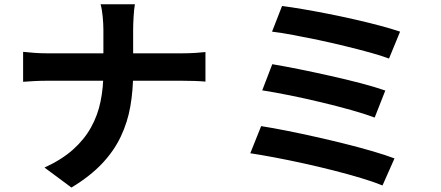

<svg xmlns="http://www.w3.org/2000/svg" viewBox="-20 -811 2040 888"><path d="M458.2 -674.2Q458.2 -699.1 455 -733.5Q451.8 -767.9 445.2 -791.3H603.9Q599.8 -767.9 597.8 -732.4Q595.8 -696.8 595.8 -673.4Q595.8 -645.2 595.8 -612.2Q595.8 -579.2 595.8 -544.3Q595.8 -509.4 595.8 -476Q595.8 -394.3 583.1 -320.4Q570.4 -246.5 538.7 -179.5Q507.1 -112.6 451.6 -54Q396.2 4.6 310.4 56.4L185.8 -36Q265.2 -72.4 317.6 -119.1Q369.9 -165.8 401 -221.9Q432.1 -277.9 445.1 -341.9Q458.2 -405.8 458.2 -476Q458.2 -509.2 458.2 -544.5Q458.2 -579.7 458.2 -613.3Q458.2 -646.8 458.2 -674.2ZM86.9 -571.3Q109.8 -568.7 139.1 -566.5Q168.4 -564.4 198.4 -564.4Q210.5 -564.4 247.1 -564.4Q283.6 -564.4 335.8 -564.4Q387.9 -564.4 447.9 -564.4Q507.9 -564.4 568.2 -564.4Q628.6 -564.4 680.9 -564.4Q733.2 -564.4 770.3 -564.4Q807.5 -564.4 820.9 -564.4Q855.6 -564.4 885.1 -566.4Q914.6 -568.5 930.2 -570.3V-433.5Q914.6 -435.3 882.4 -436.5Q850.2 -437.6 819.9 -437.6Q806.5 -437.6 769.7 -437.6Q733 -437.6 680.7 -437.6Q628.4 -437.6 568.5 -437.6Q508.6 -437.6 448.7 -437.6Q388.7 -437.6 337 -437.6Q285.4 -437.6 249.2 -437.6Q213.1 -437.6 201.7 -437.6Q169.1 -437.6 139.8 -436.1Q110.5 -434.5 86.9 -432.7Z M1284.5 -783.3Q1324.1 -778.3 1379.4 -768.9Q1434.7 -759.5 1497.3 -747.2Q1559.9 -734.9 1622.3 -720.6Q1684.6 -706.4 1738.5 -692Q1792.4 -677.6 1830.4 -664.6L1779.2 -540.2Q1744.3 -553.4 1692.1 -567.8Q1639.9 -582.2 1579 -597.1Q1518.2 -612.1 1455.9 -625.3Q1393.7 -638.4 1337.2 -649Q1280.8 -659.6 1238.2 -664.6ZM1239.3 -514.1Q1293 -505.1 1362.9 -491.1Q1432.7 -477 1507.1 -460.3Q1581.4 -443.7 1648.3 -426.2Q1715.2 -408.7 1762 -392.2L1712.9 -267.3Q1669.7 -283.7 1604.5 -302Q1539.4 -320.3 1465.6 -337.9Q1391.7 -355.6 1320.1 -370.1Q1248.5 -384.5 1192.8 -393.1ZM1187.8 -227.7Q1239.1 -219.7 1304.2 -206.8Q1369.3 -193.9 1439.5 -178.1Q1509.7 -162.4 1577.7 -145.4Q1645.7 -128.4 1704.6 -111.1Q1763.5 -93.9 1804.5 -78.3L1749.1 46.7Q1708.6 30.2 1649.8 12.5Q1591 -5.2 1522.2 -22.7Q1453.5 -40.2 1383.1 -55.6Q1312.8 -71 1249.3 -83Q1185.8 -95 1137.6 -102.2Z"/></svg>

Font: Noto Sans JP
Style: Regular
Weight: 100
Designer: Ryoko NISHIZUKA 西塚涼子 (kana, bopomofo & ideographs); Paul D. Hunt (Latin, Greek & Cyrillic); Sandoll Communications 산돌커뮤니
Foundry: Adobe
Version: Version 2.004;hotconv 1.0.118;makeotfexe 2.5.65603